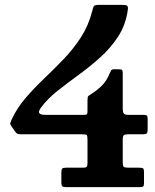

<svg xmlns="http://www.w3.org/2000/svg" viewBox="-20 -770 638 790"><path d="M572.5 -62Q572.5 -74.3 568.6 -77.1Q564.8 -80 552.8 -80H507.5Q492.8 -80 488.9 -83.9Q485 -87.8 485 -102V-195.7Q485 -209.5 489.4 -213.5Q493.8 -217.5 507.3 -217.5H567Q581 -217.5 584.3 -221.5Q587.5 -225.5 587.5 -239V-279.3Q587.5 -290.3 584.6 -293.9Q581.8 -297.5 570.8 -297.5H507Q493 -297.5 489 -303.6Q485 -309.8 485 -323V-469.2Q485 -479.5 482.1 -482.3Q479.3 -485 468.5 -485H450.5Q440 -485 437.5 -480.8Q435 -476.5 432 -469.5Q418.8 -436.8 398.4 -417Q378 -397.3 356.7 -384Q347.7 -378.3 343.9 -375.4Q340 -372.5 340 -357.5V-314.8Q340 -304.3 338.2 -300.9Q336.5 -297.5 326 -297.5H166.8Q150 -297.5 144.4 -301.9Q138.8 -306.3 141 -313.1Q143.3 -320 148.8 -327.5Q175.3 -363.3 216.4 -395.9Q257.5 -428.5 303.8 -462.1Q350 -495.8 392.8 -534.1Q435.5 -572.5 466.1 -619.6Q496.8 -666.7 505.5 -726.7Q508 -742.5 503.4 -746.2Q498.8 -750 481 -750H386.3Q368 -750 365.2 -743.3Q362.5 -736.5 359 -722.7Q343.5 -663.2 312.4 -615.5Q281.2 -567.7 241.7 -526.6Q202.2 -485.5 161.4 -446.6Q120.5 -407.7 85.1 -366.6Q49.7 -325.5 27.5 -277.2Q23.5 -268.3 22.2 -263.5Q21 -258.8 26.7 -251.2L41 -230.2Q46.5 -223 50.5 -220.2Q54.5 -217.5 68 -217.5H318.2Q334.2 -217.5 337.1 -214Q340 -210.5 340 -194.5V-99.3Q340 -87 336.7 -83.5Q333.5 -80 321.2 -80H251Q239.2 -80 235.9 -76.1Q232.5 -72.3 232.5 -60.5V-20Q232.5 -6.3 236.7 -3.1Q241 0 254.5 0H554.3Q565.3 0 568.9 -2.5Q572.5 -5 572.5 -15.5Z"/></svg>

Font: Besley
Style: Regular
Weight: 400
Designer: Owen Earl
Foundry: indestructible type*
Version: Version 4.000